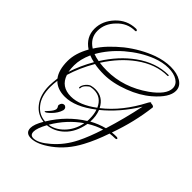

<svg xmlns="http://www.w3.org/2000/svg" viewBox="-251 -679 1120 1120"><g transform="rotate(45 309.0 -119.0)"><path d="M215 324Q170 324 170 283Q170 253 199 204Q145 198 111 155Q73 108 73 31Q73 17 74.5 1Q76 -15 78 -32Q47 -72 47 -146Q47 -210 87 -280Q25 -321 25 -390Q25 -455 75 -508Q124 -560 195 -562Q208 -562 208 -554Q208 -549 201 -549Q138 -549 92 -500Q46 -453 46 -394Q46 -335 100 -301Q123 -338 154.5 -371Q186 -404 224 -435Q302 -496 389 -528Q446 -548 497 -548Q551 -548 584.5 -527Q618 -506 618 -470Q618 -415 540 -348Q487 -302 408 -272Q324 -240 253 -240Q207 -240 173 -247Q126 -166 102 -86Q126 -13 208 -13Q279 -13 363 -76Q336 -136 276 -136Q262 -136 249 -133Q242 -132 227 -117Q212 -102 212 -88Q212 -82 208 -82Q204 -81 204 -87Q204 -103 221 -123Q236 -139 248 -141Q263 -145 279 -145Q343 -145 374 -84Q479 -166 551 -306Q562 -326 567 -316H571Q579 -316 585 -312.5Q591 -309 590 -304Q582 -238 566 -171Q550 -104 525 -34Q541 -36 558 -36Q573 -36 573 -30Q573 -23 561 -23Q541 -23 520 -20Q491 65 457 128Q409 219 334 274Q266 324 215 324ZM249 -268Q387 -268 509 -354Q594 -415 594 -468Q594 -498 566 -516Q538 -534 492 -534Q446 -534 394 -514Q315 -483 241 -420Q171 -359 130 -286Q151 -278 176 -274Q240 -376 325 -437Q420 -505 521 -505Q525 -505 525 -501Q525 -497 521 -497Q425 -497 334 -431Q252 -372 188 -272Q216 -268 249 -268ZM391 10Q434 -14 483 -27Q501 -85 516.5 -144.5Q532 -204 545 -267Q474 -151 379 -74Q394 -36 391 10ZM96 -105Q120 -179 161 -250Q150 -252 139 -255.5Q128 -259 118 -263Q92 -205 92 -155Q92 -127 96 -105ZM204 196Q239 139 282 95.5Q325 52 376 20Q377 15 377 9.5Q377 4 377 -1Q377 -36 367 -65Q267 13 183 13Q122 13 87 -22Q83 6 83 31Q83 109 119 152Q152 193 204 196ZM225 314Q264 314 320 265Q382 212 420 135Q449 77 477 -10Q432 4 389 31L388 36Q381 73 366 103.5Q351 134 327 157Q283 199 227 204Q198 257 198 285Q198 314 225 314ZM232 195Q279 188 317 150Q359 108 372 46V42Q287 101 232 195ZM162 157Q160 156 160 155Q160 155 179 134Q197 114 200 99V96Q200 88 195.5 82.5Q191 77 192 71Q197 48 215 48Q223 48 229 55Q235 62 233 74Q224 106 195 135Q169 161 162 157Z"/></g></svg>

Font: Lovers Quarrel
Style: Regular
Weight: 400
Designer: Robert E. Leuschke
Foundry: Robert E. Leuschke
Version: Version 1.010; ttfautohint (v1.8.3)